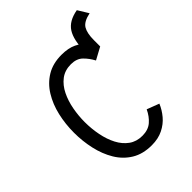

<svg xmlns="http://www.w3.org/2000/svg" viewBox="-235 -952 1086 1086"><g transform="rotate(-45 308.0 -409.0)"><path d="M441.5 -590.5V-632.5Q441.5 -723 471.2 -769.5Q501 -816 574.5 -829L613.5 -765.5Q557.5 -754 540.2 -725Q523 -696 523 -641V-590.5ZM334.5 11.5Q263.5 11.5 213.8 -19Q164 -49.5 133 -101.2Q102 -153 87.5 -217.8Q73 -282.5 73 -350Q73 -419.5 88 -484.2Q103 -549 134.8 -600.5Q166.5 -652 216 -682Q265.5 -712 334.5 -712Q388.5 -712 425 -694.5Q461.5 -677 485 -649Q508.5 -621 523 -590.5L450 -551Q431.5 -586 405.5 -611.2Q379.5 -636.5 334.5 -636.5Q286 -636.5 252.2 -610.8Q218.5 -585 197.8 -542.8Q177 -500.5 167.8 -450Q158.5 -399.5 158.5 -350Q158.5 -296 168.8 -244.5Q179 -193 200.2 -152.5Q221.5 -112 254.8 -88Q288 -64 334.5 -64Q381.5 -64 410.2 -88.8Q439 -113.5 457.5 -153L531 -125Q516 -89 490 -58Q464 -27 425.2 -7.8Q386.5 11.5 334.5 11.5Z"/></g></svg>

Font: Overpass Mono
Style: Regular
Weight: 400
Designer: Delve Withrington, Dave Bailey
Foundry: Delve Fonts LLC
Version: Version 4.000